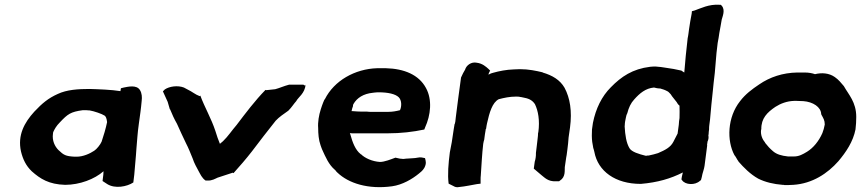

<svg xmlns="http://www.w3.org/2000/svg" viewBox="-20 -775 3616 805"><path d="M68 -140C76 -107 89 -80 113 -57C149 -25 185 -2 253 0C314 0 377 -24 414 -57C414 -48 413 -38 411 -25L410 -16L430 -3C462 17 512 8 539 -10L543 -43C544 -55 545 -66 546 -78L548 -101C550 -115 550 -132 552 -152C556 -195 556 -212 562 -255C567 -292 571 -317 574 -352C576 -367 575 -384 567 -397C553 -421 515 -411 499 -408L487 -405L485 -393H484C448 -399 391 -401 355 -402C308 -402 260 -399 222 -381C182 -363 157 -342 124 -307C82 -261 53 -208 68 -140ZM202 -214 203 -221C209 -234 216 -247 231 -262C264 -297 276 -306 327 -313C337 -313 351 -313 354 -312H356C374 -309 407 -298 419 -290C424 -286 427 -279 429 -263C424 -238 414 -204 406 -181C401 -169 385 -149 375 -143C357 -131 329 -118 301 -118H293C255 -120 247 -125 225 -146C210 -161 198 -185 202 -214Z M663 -392 683 -348 692 -317H693C702 -295 710 -277 722 -256C734 -229 747 -201 760 -174C770 -155 779 -132 788 -110C794 -91 805 -72 813 -57C820 -45 826 -29 842 -18H850C869 -17 883 -26 892 -30L956 -51L959 -49C985 -78 1012 -109 1036 -140C1069 -183 1102 -227 1136 -269C1151 -285 1168 -296 1189 -311C1204 -326 1211 -339 1222 -351C1229 -366 1259 -384 1261 -420L1259 -416L1252 -420H1192C1169 -414 1153 -406 1134 -401L1097 -397L1093 -398C1049 -353 1010 -301 972 -251C952 -228 936 -203 915 -183L902 -172C895 -188 889 -207 883 -226C866 -278 838 -325 820 -374L817 -372C798 -379 787 -390 766 -400L751 -408C725 -418 690 -413 671 -400Z M1314 -238C1314 -215 1316 -188 1324 -166C1326 -159 1329 -153 1331 -147L1332 -146V-145C1345 -117 1358 -85 1384 -63C1388 -60 1388 -57 1395 -51C1441 -7 1523 20 1624 6C1667 0 1708 -24 1736 -47C1742 -52 1752 -59 1759 -71C1769 -90 1765 -100 1762 -112C1752 -114 1744 -117 1731 -114C1716 -111 1708 -112 1686 -110H1684C1672 -108 1671 -108 1656 -110L1638 -114C1619 -107 1592 -96 1573 -96C1541 -98 1510 -112 1494 -128H1493L1492 -129C1470 -146 1458 -178 1449 -211C1448 -213 1448 -214 1447 -217C1451 -216 1457 -216 1464 -216H1605C1661 -216 1712 -222 1759 -232L1762 -240C1786 -292 1793 -357 1766 -406C1736 -462 1674 -487 1598 -489H1561C1468 -486 1381 -437 1342 -359L1341 -358L1340 -357C1337 -349 1333 -342 1330 -332L1325 -317C1317 -292 1312 -263 1314 -238ZM1454 -309C1455 -316 1458 -325 1460 -330V-333C1460 -334 1460 -335 1462 -339C1477 -365 1504 -382 1543 -386C1547 -387 1554 -387 1563 -388H1567C1607 -388 1638 -381 1652 -367C1664 -355 1665 -330 1657 -313C1641 -309 1626 -306 1607 -306H1539C1531 -306 1526 -306 1519 -307H1497C1484 -307 1473 -308 1459 -309Z M1866 -136C1860 -89 1856 -43 1861 -5L1881 5C1886 8 1894 12 1906 9C1929 7 1961 0 1979 -3L1995 -5V-20C1995 -28 1995 -35 1996 -41V-42C1999 -85 2001 -129 2006 -172L2008 -182C2010 -187 2011 -193 2011 -196C2012 -206 2014 -217 2016 -229V-232L2018 -235L2020 -248C2020 -249 2022 -258 2022 -258C2032 -303 2044 -345 2071 -359C2094 -365 2117 -370 2143 -370C2152 -370 2157 -370 2164 -368H2165L2179 -365C2201 -361 2214 -352 2223 -338C2236 -311 2244 -271 2237 -220L2236 -218C2236 -210 2235 -201 2234 -193C2231 -172 2230 -153 2227 -134V-132C2227 -127 2227 -121 2226 -115C2225 -109 2224 -102 2222 -97L2218 -68L2251 -40C2263 -31 2278 -13 2311 -15H2324L2328 -18C2352 -33 2347 -61 2348 -74L2354 -115C2356 -122 2356 -129 2357 -134L2359 -149C2361 -166 2363 -181 2364 -199L2370 -241C2379 -309 2370 -364 2347 -407C2328 -440 2296 -459 2255 -471V-472H2254C2228 -478 2197 -485 2160 -485C2150 -485 2141 -484 2134 -484C2103 -483 2073 -477 2048 -470C2042 -469 2035 -466 2028 -462C2029 -469 2032 -473 2035 -479L2028 -486C2018 -495 2003 -509 1979 -512C1956 -517 1935 -501 1930 -483C1925 -475 1918 -462 1913 -450L1901 -361C1897 -334 1895 -310 1891 -283L1889 -265L1887 -256L1886 -255C1884 -242 1881 -227 1879 -211L1876 -191C1874 -174 1869 -155 1866 -136Z M2462 -232C2461 -215 2461 -196 2463 -180L2467 -157V-156C2469 -149 2471 -144 2472 -138C2487 -57 2560 -4 2666 -4H2667C2737 -10 2792 -26 2843 -52C2842 -48 2840 -40 2839 -35L2837 -23L2840 -19C2853 0 2894 3 2915 -17L2919 -20C2922 -28 2923 -37 2925 -45C2927 -54 2932 -66 2934 -80L2945 -165C2944 -168 2945 -171 2946 -177V-180C2950 -189 2952 -197 2950 -208L2951 -212C2951 -218 2952 -226 2953 -233V-235C2953 -240 2953 -244 2954 -251L2957 -274C2961 -315 2964 -357 2969 -397C2970 -406 2971 -415 2972 -427C2980 -483 2981 -539 2989 -595C2992 -608 2994 -624 2996 -637C2999 -656 3003 -672 3006 -693C3009 -705 3022 -733 3006 -751L3002 -755H2996C2952 -758 2918 -740 2892 -731L2881 -728L2880 -718C2876 -696 2872 -676 2869 -653C2867 -640 2866 -626 2863 -614V-613C2857 -565 2853 -518 2849 -471C2848 -471 2840 -477 2837 -479C2816 -484 2794 -488 2771 -491L2751 -494C2743 -495 2736 -495 2730 -496H2728C2722 -496 2713 -496 2706 -495C2632 -486 2585 -454 2541 -409C2503 -371 2478 -320 2466 -260ZM2600 -259 2601 -266C2602 -270 2606 -295 2609 -298L2610 -300C2616 -324 2625 -343 2639 -358C2662 -384 2687 -405 2722 -408C2730 -406 2738 -404 2748 -404C2759 -401 2768 -398 2779 -392C2783 -390 2786 -386 2792 -380C2799 -368 2810 -357 2817 -347C2819 -344 2822 -337 2829 -332C2830 -315 2829 -297 2829 -280C2828 -272 2826 -262 2826 -252L2821 -215C2814 -202 2808 -189 2803 -180C2791 -157 2769 -146 2739 -133C2727 -129 2714 -126 2700 -123H2695L2691 -122H2687C2659 -129 2628 -138 2619 -154C2606 -176 2601 -208 2599 -245C2599 -248 2600 -252 2600 -259Z M3083 -351C3029 -283 3027 -185 3059 -125C3066 -117 3070 -106 3076 -99V-98C3098 -73 3125 -45 3159 -26C3189 -11 3224 -3 3261 0H3262C3266 0 3267 0 3269 1H3283C3292 1 3299 0 3305 0H3306C3386 -5 3450 -48 3495 -99C3527 -137 3557 -181 3567 -233V-234C3569 -251 3570 -266 3570 -285C3570 -347 3538 -378 3518 -414C3506 -428 3496 -441 3480 -452C3456 -469 3425 -471 3397 -464C3386 -468 3371 -471 3353 -471H3323C3262 -470 3208 -452 3163 -421C3133 -401 3105 -380 3083 -351ZM3171 -231 3172 -233C3171 -279 3197 -304 3231 -327C3253 -341 3279 -351 3309 -352H3320C3329 -352 3336 -351 3348 -351C3389 -348 3422 -326 3423 -297L3424 -294C3432 -279 3438 -271 3438 -253C3436 -241 3432 -227 3428 -217C3413 -183 3390 -155 3364 -139C3346 -128 3330 -119 3309 -119H3284C3256 -122 3236 -128 3221 -141C3207 -153 3199 -162 3188 -176V-177C3177 -190 3168 -209 3171 -231Z"/></svg>

Font: Hussar Pisanka
Style: BdKur
Weight: 700
Designer: Robert Jablonski
Foundry: Cannot Into Space Fonts
Version: Version 1.070